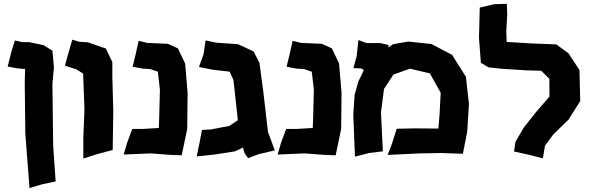

<svg xmlns="http://www.w3.org/2000/svg" viewBox="-20 -798 3035 989"><path d="M56.6 -589.8 39.1 -533.2 19.5 -455.1 66.4 -446.3 109.4 -442.4 107.4 -374 110.4 -110.4 129.9 142.6 131.8 170.9 196.3 151.4 266.6 136.7 253.9 -46.9 250 -366.2 257.8 -451.2 250 -537.1 204.1 -565.4 129.9 -581.1H93.8Z M352.5 -593.8 333 -526.4 314.5 -460 374 -440.4 408.2 -418.9 415 -236.3 409.2 -85.9V18.6L476.6 -2.9L560.5 -25.4L563.5 -227.5L558.6 -403.3V-478.5L525.4 -547.9L432.6 -580.1L387.7 -583Z M694.3 -587.9 677.7 -513.7 663.1 -454.1 715.8 -444.3 752.9 -442.4 793 -428.7 803.7 -335.9 799.8 -183.6 797.9 -138.7 714.8 -133.8H661.1L634.8 -62.5L617.2 -2L755.9 -7.8L862.3 0L916 2L944.3 -133.8L946.3 -320.3L933.6 -470.7L896.5 -548.8L844.7 -572.3L737.3 -577.1Z M1020.5 -128.9 1007.8 -62.5 993.2 7.8 1085.9 -2 1191.4 -18.6 1231.4 -38.1 1240.2 -7.8 1257.8 16.6 1312.5 -3.9 1395.5 -23.4 1360.4 -118.2 1335.9 -329.1 1316.4 -474.6 1286.1 -533.2 1206.1 -570.3 1094.7 -578.1 1039.1 -589.8 1028.3 -517.6 1004.9 -453.1 1072.3 -439.5 1163.1 -428.7 1182.6 -385.7 1205.1 -178.7 1161.1 -149.4 1064.5 -130.9Z M1487.3 -587.9 1470.7 -513.7 1456.1 -454.1 1508.8 -444.3 1545.9 -442.4 1585.9 -428.7 1596.7 -335.9 1592.8 -183.6 1590.8 -138.7 1507.8 -133.8H1454.1L1427.7 -62.5L1410.2 -2L1548.8 -7.8L1655.3 0L1709 2L1737.3 -133.8L1739.3 -320.3L1726.6 -470.7L1689.5 -548.8L1637.7 -572.3L1530.3 -577.1Z M1826.2 -591.8 1817.4 -509.8 1800.8 -447.3 1841.8 -445.3 1854.5 -437.5 1826.2 -378.9 1806.6 -309.6 1799.8 -206.1 1804.7 -81.1 1808.6 8.8 1880.9 -9.8 1952.1 -18.6 1942.4 -218.8 1958 -339.8 2006.8 -414.1 2091.8 -444.3 2194.3 -419.9 2250 -320.3 2244.1 -207 2238.3 -135.7 2118.2 -136.7 2023.4 -134.8 1999 -57.6 1976.6 0 2141.6 -7.8 2254.9 -9.8 2364.3 -5.9 2386.7 -119.1 2395.5 -262.7 2379.9 -402.3 2308.6 -515.6 2202.1 -571.3 2083 -584 2004.9 -570.3 1980.5 -553.7 1981.4 -566.4 1938.5 -576.2H1868.2Z M2590.8 -778.3 2525.4 -776.4 2451.2 -758.8 2447.3 -602.5 2457 -474.6 2496.1 -451.2 2556.6 -444.3 2694.3 -435.5 2767.6 -433.6 2809.6 -392.6 2810.5 -300.8 2741.2 -220.7 2677.7 -140.6 2634.8 -66.4 2627.9 -17.6 2695.3 -2.9 2776.4 17.6 2787.1 -46.9 2830.1 -105.5 2908.2 -181.6 2968.8 -277.3 2964.8 -437.5 2908.2 -523.4 2845.7 -569.3 2718.8 -574.2 2589.8 -582 2587.9 -636.7 2592.8 -722.7Z"/></svg>

Font: MaokenAssortedSans-TC
Style: Regular
Weight: 500
Version: Version 0.83